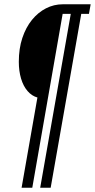

<svg xmlns="http://www.w3.org/2000/svg" viewBox="-20 -706 444 898"><path d="M81 172 155 -250Q129 -257 109 -280Q89 -303 78.5 -338.5Q68 -374 68 -417Q68 -479 84.5 -528.5Q101 -578 129.5 -613Q158 -648 195 -667Q232 -686 274 -686H404L396 -641H360L217 172H168L311 -641H273L131 172Z"/></svg>

Font: Archivo ExtraCondensed ExtraLight
Style: Italic
Weight: 250
Width: 2
Italic angle: -10°
Designer: Hector Gatti
Foundry: Omnibus-Type
Version: Version 2.001